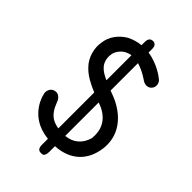

<svg xmlns="http://www.w3.org/2000/svg" viewBox="-214 -698 847 847"><g transform="rotate(45 209.5 -274.5)"><path d="M238 -595C238 -614 231 -624 216 -624C201 -624 193 -614 193 -595V-575C172 -573 150 -567 128 -556C92 -535 64 -499 60 -457C53 -420 65 -371 96 -340C121 -313 157 -295 193 -280V-56C187 -57 181 -58 175 -60C124 -74 112 -125 107 -134C102 -150 86 -168 65 -162C41 -157 35 -129 42 -114C42 -109 65 -19 164 4C174 6 183 8 193 9V43C192 66 200 77 219 75C232 76 238 65 238 43V10C316 6 370 -35 389 -103C412 -182 387 -266 285 -318C271 -325 254 -331 238 -337V-508C277 -497 312 -471 312 -471C328 -461 347 -461 359 -476C371 -491 367 -514 352 -524C348 -528 301 -565 238 -574ZM258 -255C328 -222 332 -166 328 -130C316 -87 285 -58 238 -54V-263C245 -260 251 -257 258 -255ZM144 -388C131 -401 123 -427 127 -448C127 -460 137 -486 163 -502C173 -507 182 -511 193 -512V-356C173 -365 155 -375 144 -388Z"/></g></svg>

Font: GFS Philostratos
Style: Regular
Weight: 400
Designer: George D. Matthiopoulos
Foundry: George D. Matthiopoulos
Version: Version 1.000